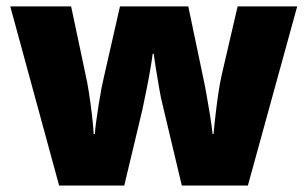

<svg xmlns="http://www.w3.org/2000/svg" viewBox="-20 -573 950 593"><path d="M897.9 -553.2 745.6 0H541.5L483.9 -242.2Q480.5 -254.9 477.5 -269.3Q474.6 -283.7 471.7 -300.3Q465.8 -333.5 461.2 -362.8Q456.5 -392.1 454.6 -407.2H451.7Q450.7 -399.4 449 -388.4Q447.3 -377.4 444.8 -362.3Q440.4 -335.4 432.9 -298.1Q425.3 -260.7 419.9 -234.9L363.8 0H162.6L11.7 -553.2H199.7L244.6 -340.8Q250 -318.4 254.9 -285.2Q265.6 -215.8 269.5 -159.2H272.9Q273.9 -174.3 277.3 -199.7Q280.8 -225.1 285.2 -252.7Q289.6 -280.3 293.7 -301.8Q297.9 -323.2 299.8 -330.1L350.6 -553.2H561.5L608.9 -327.1Q610.8 -317.9 613.3 -305.7Q615.7 -293.5 618.2 -278.8Q623.5 -249 628.7 -217Q633.8 -185.1 636.7 -159.2H639.6Q640.6 -172.9 642.3 -188.2Q644 -203.6 646 -220.7Q649.9 -255.4 654.8 -287.6Q659.7 -319.8 664.6 -340.8L713.9 -553.2Z"/></svg>

Font: Nokora Black
Style: Regular
Weight: 900
Designer: Danh Hong
Version: Version 8.000; ttfautohint (v1.8.3)